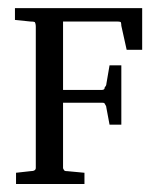

<svg xmlns="http://www.w3.org/2000/svg" viewBox="-20 -459 388 479"><path d="M56 -32Q69.3 -32 69.3 -40V-392Q69.3 -400 66.7 -404Q64 -405.3 56 -405.3L17.3 -409.3V-438.7H334.7V-334.7H296L282.7 -394.7Q282.7 -400 281.3 -404Q278.7 -405.3 272 -405.3H137.3V-234.7H234.7Q241.3 -234.7 241.3 -241.3Q245.3 -245.3 245.3 -249.3L253.3 -296H282.7V-148H253.3L245.3 -190.7Q245.3 -194.7 241.3 -200Q241.3 -202.7 234.7 -202.7H137.3V-40Q137.3 -37.3 140 -34.7Q140 -32 148 -32L190.7 -28V0H20V-28Z"/></svg>

Font: Peddana
Style: Regular
Weight: 400
Designer: Appaji Ambarisha Darbha
Foundry: Appaji Ambarisha Darbha
Version: Version 1.0.4; ttfautohint (v1.2.25-373a) -l 7 -r 28 -G 50 -